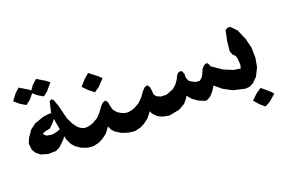

<svg xmlns="http://www.w3.org/2000/svg" viewBox="-113 -1120 2443 1656"><g transform="rotate(-20 1109.0 -292.0)"><path d="M330.1 -365.2 333 -341.8 347.7 -264.6 312.5 -251 271.5 -243.2 221.7 -251 197.3 -272.5 202.1 -281.2 226.6 -291 268.6 -298.8 301.8 -331.1ZM518.6 -32.2 552.7 -28.3H574.2L594.7 -37.1L604.5 -68.4L603.5 -143.6L587.9 -187.5L567.4 -201.2H552.7L535.2 -206.1L513.7 -217.8L493.2 -236.3L467.8 -269.5L437.5 -330.1L405.3 -459L383.8 -518.6L365.2 -532.2L347.7 -520.5L326.2 -426.8V-419.9L303.7 -420.9L251 -414.1L164.1 -383.8L114.3 -345.7L73.2 -286.1L53.7 -240.2L59.6 -180.7L83 -143.6L119.1 -115.2L180.7 -97.7L252 -98.6L291 -118.2L344.7 -169.9L362.3 -195.3L370.1 -161.1L394.5 -111.3L421.9 -81.1L466.8 -50.8ZM302.7 -742.2 260.7 -704.1 231.4 -663.1 210 -678.7 135.7 -723.6 94.7 -685.5 51.8 -627.9 98.6 -587.9 148.4 -558.6 191.4 -591.8 229.5 -637.7 265.6 -606.4 315.4 -577.1 357.4 -610.4 409.2 -672.9 377.9 -697.3Z M742.2 -636.7 698.2 -598.6 648.4 -543 694.3 -497.1 741.2 -460 787.1 -491.2 844.7 -552.7 813.5 -582ZM714.8 -279.3 679.7 -243.2 635.7 -217.8 606.4 -207 576.2 -201.2H545.9L528.3 -191.4L518.6 -158.2L522.5 -68.4L535.2 -39.1L551.8 -28.3H574.2L624 -40L663.1 -59.6L707 -92.8L746.1 -144.5L760.7 -111.3L786.1 -84L835.9 -52.7L892.6 -34.2L936.5 -28.3H958L978.5 -37.1L986.3 -68.4L985.4 -143.6L969.7 -187.5L949.2 -201.2H934.6L914.1 -206.1L891.6 -215.8L861.3 -234.4L835 -265.6L824.2 -302.7L818.4 -338.9L806.6 -357.4L796.9 -362.3L774.4 -353.5L750 -328.1Z M1098.6 -279.3 1061.5 -243.2 1017.6 -217.8 988.3 -207 958 -201.2H927.7L910.2 -191.4L900.4 -158.2L904.3 -68.4L917 -39.1L933.6 -28.3H956.1L1005.9 -40L1044.9 -59.6L1088.9 -92.8L1129.9 -144.5L1141.6 -117.2L1178.7 -82L1215.8 -63.5L1277.3 -51.8L1373 -70.3L1428.7 -102.5L1460.9 -140.6L1472.7 -162.1L1505.9 -122.1L1556.6 -86.9L1610.4 -64.5L1631.8 -67.4L1664.1 -86.9L1697.3 -125L1724.6 -169.9L1747.1 -231.4L1756.8 -307.6L1751 -343.8L1739.3 -362.3L1729.5 -367.2L1707 -358.4L1682.6 -333L1678.7 -322.3L1659.2 -280.3L1641.6 -256.8L1622.1 -243.2L1586.9 -247.1L1553.7 -263.7L1533.2 -278.3L1520.5 -310.5V-343.8L1511.7 -370.1L1496.1 -379.9L1471.7 -372.1L1460 -359.4L1438.5 -317.4L1414.1 -284.2L1380.9 -254.9L1315.4 -229.5L1265.6 -230.5L1227.5 -246.1L1209 -271.5L1208 -302.7L1202.1 -338.9L1190.4 -357.4L1180.7 -362.3L1158.2 -353.5L1133.8 -328.1Z M2096.7 -6.8 2049.8 24.4 1998 74.2 2038.1 121.1 2082 158.2 2129.9 132.8 2191.4 79.1 2163.1 49.8ZM1997.1 -314.5 2001 -253.9 1993.2 -222.7 1929.7 -232.4 1844.7 -267.6 1746.1 -335.9 1680.7 -218.8 1716.8 -168.9 1785.2 -112.3 1863.3 -70.3 1972.7 -44.9 2013.7 -48.8 2047.9 -67.4 2091.8 -110.4 2128.9 -184.6 2143.6 -265.6 2141.6 -359.4 2121.1 -445.3 2080.1 -540 2030.3 -590.8 2006.8 -592.8 1983.4 -579.1 1963.9 -485.4 1954.1 -395.5 1967.8 -359.4 1987.3 -341.8Z"/></g></svg>

Font: MaokenAssortedSans-TC
Style: Regular
Weight: 500
Version: Version 0.83